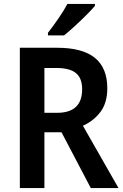

<svg xmlns="http://www.w3.org/2000/svg" viewBox="-20 -957 628 977"><path d="M270 -714Q400 -714 463 -662.5Q526 -611 526 -508Q526 -434 491.5 -388Q457 -342 402 -317L583 0H442L293 -284H206V0H81V-714ZM268 -611H206V-383H271Q398 -383 398 -503Q398 -559 366.5 -585Q335 -611 268 -611ZM463 -927Q447 -908 419 -880Q391 -852 360.5 -824Q330 -796 306 -777H224V-790Q249 -822 277 -862.5Q305 -903 323 -937H463Z"/></svg>

Font: Noto Sans Lao UI SemCond SemBd
Style: Regular
Weight: 600
Width: 4
Designer: Monotype Design Team
Foundry: Monotype Imaging Inc.
Version: Version 2.000; ttfautohint (v1.8.4.7-5d5b)